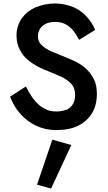

<svg xmlns="http://www.w3.org/2000/svg" viewBox="-20 -733 619 1104"><path d="M129 -236 38 -177Q60 -119 99 -76Q138 -33 190 -9Q243 15 302 15Q380 15 429 -10Q480 -35 509 -82Q537 -128 537 -193Q537 -244 521 -275Q505 -308 479 -334Q455 -357 422 -375Q397 -388 359 -403Q283 -434 281 -435Q242 -452 221 -472Q198 -493 198 -523Q198 -548 210 -568Q222 -586 245 -597Q264 -607 299 -607Q332 -607 358 -593Q378 -583 402 -556Q419 -534 435 -504L527 -561Q512 -600 483 -632Q453 -668 407 -690Q353 -713 295 -713Q239 -713 182 -690Q134 -668 104 -626Q75 -582 75 -529Q75 -481 94 -447Q113 -410 140 -389Q170 -364 200 -349Q231 -333 256 -324Q313 -300 332 -292Q367 -275 390 -251Q412 -226 412 -187Q412 -157 400 -136Q388 -114 365 -103Q334 -92 306 -92Q269 -92 250 -102Q224 -113 204 -130Q184 -147 164 -175Q141 -210 129 -236ZM390 101 281 70 193 329 274 351Z"/></svg>

Font: NM-font
Style: Medium
Weight: 500
Designer: ""
Foundry: ""
Version: ""